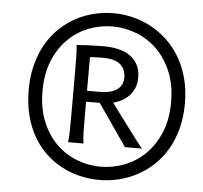

<svg xmlns="http://www.w3.org/2000/svg" viewBox="-52 -780 894 846"><g transform="rotate(5 394.5 -356.5)"><path d="M329.6 -374.5H385.7Q435.5 -374.5 461.9 -393.1Q488.3 -411.6 488.3 -446.8Q488.3 -483.4 464.1 -504.4Q439.9 -525.4 385.7 -525.4Q369.6 -525.4 356 -524.9Q342.3 -524.4 329.6 -523.4ZM329.6 -267.6Q329.6 -221.7 330.3 -190.9Q331.1 -160.2 334.5 -141.6H266.1Q269 -160.2 269.5 -190.9Q270 -221.7 270 -267.6V-438.5Q270 -484.4 269.5 -518.6Q269 -552.7 266.1 -571.3Q280.8 -572.3 299.8 -573.7Q315.9 -574.7 338.1 -575.4Q360.4 -576.2 388.2 -576.2Q423.3 -576.2 452.9 -568.8Q482.4 -561.5 503.9 -546.1Q525.4 -530.8 537.4 -507.3Q549.3 -483.9 549.3 -451.7Q549.3 -424.8 540.5 -404.5Q531.7 -384.3 517.3 -369.6Q502.9 -355 485.1 -345.9Q467.3 -336.9 449.2 -332Q457.5 -320.8 470.2 -303.5Q482.9 -286.1 497.6 -266.6Q512.2 -247.1 527.3 -226.8Q542.5 -206.5 555.7 -189.2Q568.8 -171.9 578.9 -158.9Q588.9 -146 593.3 -141.6H517.6L390.1 -326.2H329.6ZM417.5 -666.5Q362.8 -666.5 311.8 -646.5Q260.7 -626.5 221.2 -587.4Q181.6 -548.3 158 -490.5Q134.3 -432.6 134.3 -356.4Q134.3 -280.3 158 -222.4Q181.6 -164.6 221.2 -125.5Q260.7 -86.4 311.8 -66.4Q362.8 -46.4 417.5 -46.4Q472.2 -46.4 523.7 -66.4Q575.2 -86.4 615 -125.5Q654.8 -164.6 679 -222.4Q703.1 -280.3 703.1 -356.4Q703.1 -432.6 679 -490.5Q654.8 -548.3 615 -587.4Q575.2 -626.5 523.7 -646.5Q472.2 -666.5 417.5 -666.5ZM417.5 -725.1Q460 -725.1 502.2 -714.8Q544.4 -704.6 583 -683.8Q621.6 -663.1 654.5 -632.3Q687.5 -601.6 711.9 -560.5Q736.3 -519.5 750.2 -468.5Q764.2 -417.5 764.2 -356.4Q764.2 -293.9 750.2 -242.4Q736.3 -190.9 711.9 -150.1Q687.5 -109.4 654.5 -78.9Q621.6 -48.3 583 -28.1Q544.4 -7.8 502.2 2.2Q460 12.2 417.5 12.2Q373.5 12.2 331.1 2.2Q288.6 -7.8 250.5 -28.1Q212.4 -48.3 179.9 -78.9Q147.5 -109.4 123.8 -150.1Q100.1 -190.9 86.7 -242.7Q73.2 -294.4 73.2 -356.4Q73.2 -417.5 86.7 -468.5Q100.1 -519.5 123.8 -560.5Q147.5 -601.6 179.9 -632.3Q212.4 -663.1 250.5 -683.8Q288.6 -704.6 331.3 -714.8Q374 -725.1 417.5 -725.1Z"/></g></svg>

Font: Andika APac
Style: Regular
Weight: 400
Designer: Victor Gaultney, Annie Olsen, Julie Remington, Don Collingsworth, Eric Hays, Becca Hirsbrunner
Foundry: SIL International
Version: Version 5.000